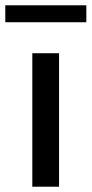

<svg xmlns="http://www.w3.org/2000/svg" viewBox="-48 -705 346 725"><path d="M74 0V-504H175V0ZM-28 -621V-685H278V-621Z"/></svg>

Font: Mulish ExtraLight SemiBold
Style: Regular
Weight: 600
Version: Version 3.603